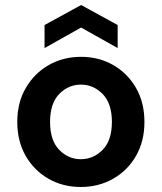

<svg xmlns="http://www.w3.org/2000/svg" viewBox="-20 -735 646 767"><path d="M303 12Q231 12 173.5 -21Q116 -54 82.5 -112.5Q49 -171 49 -248Q49 -325 83 -383.5Q117 -442 174.5 -475Q232 -508 304 -508Q375 -508 432.5 -475Q490 -442 523.5 -383.5Q557 -325 557 -248Q557 -171 523.5 -112.5Q490 -54 432 -21Q374 12 303 12ZM303 -99Q353 -99 390 -136.5Q427 -174 427 -248Q427 -322 390 -359.5Q353 -397 304 -397Q253 -397 216.5 -359.5Q180 -322 180 -248Q180 -174 216.5 -136.5Q253 -99 303 -99ZM158 -543V-635L304 -715L450 -635V-543L304 -625Z"/></svg>

Font: Firefly Display
Style: Bold
Weight: 700
Designer: Colophon Foundry, Jonny Pinhorn
Foundry: Colophon Foundry
Version: Version 1.200; ttfautohint (v1.8.3)